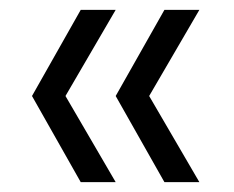

<svg xmlns="http://www.w3.org/2000/svg" viewBox="-20 -490 475 390"><path d="M215 -120H144L45 -295L144 -470H215L113 -295ZM385 -120H314L215 -295L314 -470H385L283 -295Z"/></svg>

Font: SVN-Poppins Light
Style: Regular
Weight: 300
Designer: Ninad Kale (Devanagari), Jonny Pinhorn (Latin)
Foundry: Indian Type Foundry
Version: Version 3.002 2017; ttfautohint (v1.8.3)